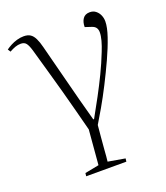

<svg xmlns="http://www.w3.org/2000/svg" viewBox="-149 -615 800 925"><g transform="rotate(-20 251.5 -152.5)"><path d="M207 186 222 8Q208 -46 194 -99.5Q180 -153 165 -208Q150 -263 133.5 -320.5Q117 -378 99 -442Q91 -469 82 -480.5Q73 -492 55 -492Q40 -492 26 -487Q12 -482 -4 -473L-13 -487Q-2 -495 13 -503Q28 -511 45.5 -516Q63 -521 80 -521Q101 -521 114 -512.5Q127 -504 136 -485.5Q145 -467 152 -439Q161 -403 173.5 -355.5Q186 -308 200 -253Q214 -198 229 -141Q244 -84 259 -30H263Q290 -78 315.5 -125.5Q341 -173 364.5 -221.5Q388 -270 408 -321Q419 -348 425.5 -372Q432 -396 432 -414Q432 -427 426 -436.5Q420 -446 405 -451L372 -462Q372 -488 383.5 -504.5Q395 -521 419 -521Q437 -521 449.5 -511Q462 -501 468.5 -486Q475 -471 475 -454Q475 -424 459 -377Q443 -330 418 -275.5Q393 -221 365.5 -167Q338 -113 312 -68Q286 -23 270 3Q268 30 264.5 63Q261 96 259 128Q257 160 254 185L341 200L339 216H133L135 200Z"/></g></svg>

Font: Literata 60pt ExtraLight
Style: Italic
Weight: 250
Italic angle: -2°
Designer: Latin by Veronika Burian and Jose Scaglione. Greek by Irene Vlachou. Cyrillic by Vera Evstafieva
Foundry: TypeTogether
Version: Version 3.103;gftools[0.9.29]